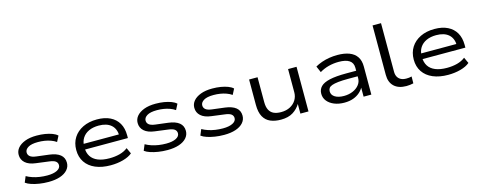

<svg xmlns="http://www.w3.org/2000/svg" viewBox="-32 -1366 5074 2036"><g transform="rotate(-15 2505.5 -348.0)"><path d="M318 9Q264 9 217 1.5Q170 -6 132 -18.5Q94 -31 70 -49L97 -114Q127 -97 163 -85Q199 -73 239.5 -67Q280 -61 322 -61Q390 -61 429.5 -81Q469 -101 469 -135Q469 -162 448 -178Q427 -194 375 -200L237 -218Q162 -227 123 -262Q84 -297 84 -350Q84 -393 112 -426Q140 -459 192.5 -479Q245 -499 320 -499Q369 -499 411.5 -492Q454 -485 489 -472Q524 -459 545 -439L513 -377Q487 -395 455 -406.5Q423 -418 388 -423.5Q353 -429 316 -429Q243 -429 207.5 -407Q172 -385 172 -353Q172 -326 192.5 -309Q213 -292 260 -286L398 -269Q477 -259 517 -226.5Q557 -194 557 -138Q557 -94 527.5 -60.5Q498 -27 444.5 -9Q391 9 318 9Z M1000 9Q904 9 833.5 -21Q763 -51 725 -107.5Q687 -164 687 -242Q687 -319 723.5 -376.5Q760 -434 826.5 -466.5Q893 -499 982 -499Q1067 -499 1126.5 -469.5Q1186 -440 1217.5 -385.5Q1249 -331 1249 -253V-223H756V-285H1191L1168 -267Q1167 -347 1119 -389Q1071 -431 983 -431Q921 -431 875 -410Q829 -389 803.5 -349.5Q778 -310 778 -255V-247Q778 -188 803.5 -148Q829 -108 880 -87Q931 -66 1007 -66Q1067 -66 1118.5 -79.5Q1170 -93 1208 -123L1238 -58Q1201 -26 1137 -8.5Q1073 9 1000 9Z M1624 9Q1570 9 1523 1.5Q1476 -6 1438 -18.5Q1400 -31 1376 -49L1403 -114Q1433 -97 1469 -85Q1505 -73 1545.5 -67Q1586 -61 1628 -61Q1696 -61 1735.5 -81Q1775 -101 1775 -135Q1775 -162 1754 -178Q1733 -194 1681 -200L1543 -218Q1468 -227 1429 -262Q1390 -297 1390 -350Q1390 -393 1418 -426Q1446 -459 1498.5 -479Q1551 -499 1626 -499Q1675 -499 1717.5 -492Q1760 -485 1795 -472Q1830 -459 1851 -439L1819 -377Q1793 -395 1761 -406.5Q1729 -418 1694 -423.5Q1659 -429 1622 -429Q1549 -429 1513.5 -407Q1478 -385 1478 -353Q1478 -326 1498.5 -309Q1519 -292 1566 -286L1704 -269Q1783 -259 1823 -226.5Q1863 -194 1863 -138Q1863 -94 1833.5 -60.5Q1804 -27 1750.5 -9Q1697 9 1624 9Z M2246 9Q2192 9 2145 1.5Q2098 -6 2060 -18.5Q2022 -31 1998 -49L2025 -114Q2055 -97 2091 -85Q2127 -73 2167.5 -67Q2208 -61 2250 -61Q2318 -61 2357.5 -81Q2397 -101 2397 -135Q2397 -162 2376 -178Q2355 -194 2303 -200L2165 -218Q2090 -227 2051 -262Q2012 -297 2012 -350Q2012 -393 2040 -426Q2068 -459 2120.5 -479Q2173 -499 2248 -499Q2297 -499 2339.5 -492Q2382 -485 2417 -472Q2452 -459 2473 -439L2441 -377Q2415 -395 2383 -406.5Q2351 -418 2316 -423.5Q2281 -429 2244 -429Q2171 -429 2135.5 -407Q2100 -385 2100 -353Q2100 -326 2120.5 -309Q2141 -292 2188 -286L2326 -269Q2405 -259 2445 -226.5Q2485 -194 2485 -138Q2485 -94 2455.5 -60.5Q2426 -27 2372.5 -9Q2319 9 2246 9Z M2869 9Q2803 9 2754 -12Q2705 -33 2678 -81.5Q2651 -130 2651 -212V-490H2744V-217Q2744 -164 2761 -131Q2778 -98 2810.5 -83Q2843 -68 2891 -68Q2948 -68 2990.5 -90.5Q3033 -113 3056 -151Q3079 -189 3079 -235V-490H3172V0H3083V-112H3087Q3055 -57 3002.5 -24Q2950 9 2869 9Z M3566 9Q3503 9 3454.5 -11Q3406 -31 3378.5 -65.5Q3351 -100 3351 -145Q3351 -192 3381.5 -223.5Q3412 -255 3480.5 -270.5Q3549 -286 3664 -286H3789V-225H3668Q3601 -225 3557.5 -220Q3514 -215 3489 -206Q3464 -197 3454 -182Q3444 -167 3444 -147Q3444 -107 3481 -84Q3518 -61 3579 -61Q3632 -61 3676 -79.5Q3720 -98 3746 -131Q3772 -164 3772 -205V-318Q3772 -373 3732.5 -399Q3693 -425 3617 -425Q3559 -425 3505.5 -411Q3452 -397 3406 -369L3376 -438Q3409 -457 3449 -471Q3489 -485 3533 -492Q3577 -499 3621 -499Q3698 -499 3751.5 -478.5Q3805 -458 3833.5 -416Q3862 -374 3862 -308V0H3777V-112L3785 -113Q3768 -78 3738 -50.5Q3708 -23 3665 -7Q3622 9 3566 9Z M4246 9Q4159 9 4111.5 -36Q4064 -81 4064 -162V-705H4157V-171Q4157 -139 4169.5 -116Q4182 -93 4206 -80.5Q4230 -68 4265 -68Q4278 -68 4294.5 -69.5Q4311 -71 4324 -75L4323 0Q4304 4 4285.5 6.5Q4267 9 4246 9Z M4705 9Q4609 9 4538.5 -21Q4468 -51 4430 -107.5Q4392 -164 4392 -242Q4392 -319 4428.5 -376.5Q4465 -434 4531.5 -466.5Q4598 -499 4687 -499Q4772 -499 4831.5 -469.5Q4891 -440 4922.5 -385.5Q4954 -331 4954 -253V-223H4461V-285H4896L4873 -267Q4872 -347 4824 -389Q4776 -431 4688 -431Q4626 -431 4580 -410Q4534 -389 4508.5 -349.5Q4483 -310 4483 -255V-247Q4483 -188 4508.5 -148Q4534 -108 4585 -87Q4636 -66 4712 -66Q4772 -66 4823.5 -79.5Q4875 -93 4913 -123L4943 -58Q4906 -26 4842 -8.5Q4778 9 4705 9Z"/></g></svg>

Font: Nunito Sans 10pt Expanded
Style: Regular
Weight: 400
Width: 7
Designer: Vernon Adams
Foundry: Vernon Adams
Version: Version 3.101;gftools[0.9.27]